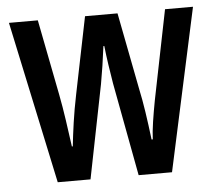

<svg xmlns="http://www.w3.org/2000/svg" viewBox="-44 -588 717 636"><g transform="rotate(-5 314.5 -270.0)"><path d="M334 -310Q329 -340 324 -373.5Q319 -407 316 -436H313Q309 -404 304 -371Q299 -338 294 -311L232 0H123L8 -540H104L153 -289Q161 -248 167.5 -203Q174 -158 180 -114H183Q187 -151 193 -193Q199 -235 209 -284L261 -540H369L419 -282Q426 -250 432.5 -207Q439 -164 445 -114H449Q450 -139 455 -172Q460 -205 467 -242L527 -540H620L503 0H392Z"/></g></svg>

Font: Noto Sans Lao UI ExtCond Med
Style: Regular
Weight: 500
Width: 2
Designer: Monotype Design Team
Foundry: Monotype Imaging Inc.
Version: Version 2.000; ttfautohint (v1.8.4.7-5d5b)